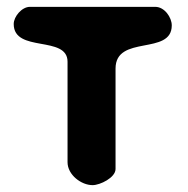

<svg xmlns="http://www.w3.org/2000/svg" viewBox="-20 -540 549 560"><path d="M20 -470C20 -385 177 -438 177 -360V-67C177 -30 217 0 250 0C272 0 317 -22 317 -47V-340C317 -440 481 -377 481 -466C481 -489 460 -520 433 -520H67C44 -520 20 -492 20 -470Z"/></svg>

Font: Asimov Print
Style: Regular
Weight: 500
Designer: Google
Version: Version 2.000980: 2014